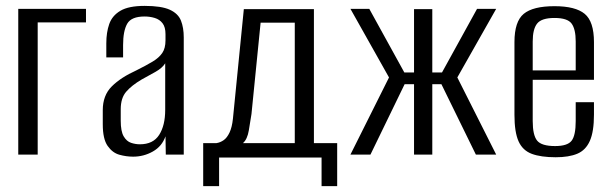

<svg xmlns="http://www.w3.org/2000/svg" viewBox="-20 -525 2073 652"><path d="M42 0V-495H272V-449H108V0Z M432 7Q409 7 385.5 0.5Q362 -6 345.5 -29.5Q329 -53 329 -103V-151Q329 -201 359.5 -231.5Q390 -262 443 -286Q477 -303 498.5 -316Q520 -329 531 -345Q542 -361 542 -388V-409Q542 -433 532 -446Q522 -459 505.5 -464Q489 -469 471 -469Q426 -469 412 -444.5Q398 -420 398 -372V-330H341V-378Q341 -415 351 -443.5Q361 -472 389 -488.5Q417 -505 471 -505Q528 -505 556.5 -492Q585 -479 594.5 -455Q604 -431 604 -398V0H543L542 -62Q530 -28 499 -10.5Q468 7 432 7ZM455 -35Q500 -35 520.5 -67Q541 -99 541 -152V-310Q531 -294 508 -281Q485 -268 461 -255Q427 -235 408.5 -213.5Q390 -192 390 -154V-115Q390 -79 400 -62Q410 -45 425 -40Q440 -35 455 -35Z M670 107V-39H715Q728 -41 739.5 -49Q751 -57 759.5 -75Q768 -93 771 -122L808 -494H1046V-39H1125V107H1072V10H724V107ZM805 -39H981V-448H865L834 -138Q830 -113 825 -82.5Q820 -52 805 -39Z M1170 0 1301 -262 1170 -495H1234L1353 -279H1386V-494H1448V-279H1481L1600 -495H1665L1533 -262L1665 0H1596L1479 -239H1448V0H1386V-239H1354L1238 0Z M1867 9Q1817 9 1786 -2.5Q1755 -14 1741 -45Q1727 -76 1727 -135V-382Q1727 -452 1758.5 -478Q1790 -504 1863 -504Q1934 -504 1965.5 -478Q1997 -452 1997 -382V-254H1789V-114Q1789 -66 1804 -47.5Q1819 -29 1865 -29Q1907 -29 1921 -47Q1935 -65 1935 -114V-178H1997V-136Q1997 -78 1983 -46.5Q1969 -15 1940.5 -3Q1912 9 1867 9ZM1789 -286H1935V-384Q1935 -426 1921 -445Q1907 -464 1863 -464Q1819 -464 1804 -445Q1789 -426 1789 -384Z"/></svg>

Font: Alumni Sans
Style: Regular
Weight: 400
Designer: Robert E. Leuschke
Foundry: Robert E. Leuschke
Version: Version 1.018